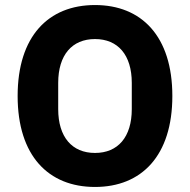

<svg xmlns="http://www.w3.org/2000/svg" viewBox="-20 -730 754 762"><path d="M357 12C542 12 664 -112 664 -349C664 -586 542 -710 357 -710C172 -710 50 -586 50 -349C50 -112 172 12 357 12ZM357 -123C266 -123 211 -186 211 -297V-401C211 -512 266 -575 357 -575C448 -575 503 -512 503 -401V-297C503 -186 448 -123 357 -123Z"/></svg>

Font: LVC Sans
Style: Bold
Weight: 700
Designer: Mike Abbink, Paul van der Laan, Pieter van Rosmalen
Foundry: Bold Monday
Version: Version 3.0